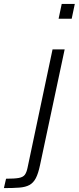

<svg xmlns="http://www.w3.org/2000/svg" viewBox="-120 -763 403 983"><path d="M180 -667 196 -743H263L247 -667ZM-100 200 -89 152Q-45 152 -23.5 148Q-2 144 7 132Q16 120 21 96L149 -510H211L85 82Q76 125 63.5 149Q51 173 31 184Q11 195 -20.5 197.5Q-52 200 -100 200Z"/></svg>

Font: Saira Light
Style: Italic
Weight: 300
Italic angle: -12°
Designer: Hector Gatti with collaboration of the Omnibus-Type team
Foundry: Omnibus-Type
Version: Version 1.100; ttfautohint (v1.8.3)